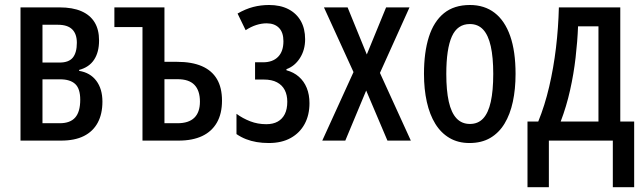

<svg xmlns="http://www.w3.org/2000/svg" viewBox="-20 -569 2605 777"><path d="M380.9 -405.3Q380.9 -357.9 360.8 -327.4Q340.8 -296.9 300.3 -286.1V-282.2Q345.2 -274.9 369.9 -241.9Q394.5 -209 394.5 -157.7Q394.5 -107.9 375.5 -72.5Q356.4 -37.1 319.6 -18.6Q282.7 0 227.1 0H63V-539.1H220.7Q273.9 -539.1 309.3 -523.7Q344.7 -508.3 362.8 -478.8Q380.9 -449.2 380.9 -405.3ZM304.7 -165.5Q304.7 -210.4 284.2 -229.2Q263.7 -248 223.6 -248H151.9V-70.3H221.7Q264.2 -70.3 284.4 -93.5Q304.7 -116.7 304.7 -165.5ZM291 -396Q291 -431.6 272.2 -450.2Q253.4 -468.8 214.4 -468.8H151.9V-315.9H221.7Q258.3 -315.9 274.7 -335.9Q291 -356 291 -396Z M645.5 -539.1V-318.8H696.3Q756.3 -318.8 796.9 -301.3Q837.4 -283.7 857.9 -249Q878.4 -214.4 878.4 -161.6Q878.4 -108.9 857.7 -72.8Q836.9 -36.6 797.9 -18.3Q758.8 0 703.1 0H556.6V-459.5H442.9V-539.1ZM698.7 -248.5H645.5V-70.3H698.2Q743.7 -70.3 766.4 -92.5Q789.1 -114.7 789.1 -157.7Q789.1 -202.6 766.8 -225.6Q744.6 -248.5 698.7 -248.5Z M1068.8 -548.8Q1114.3 -548.8 1147 -532Q1179.7 -515.1 1197.3 -484.1Q1214.8 -453.1 1214.8 -410.2Q1214.8 -366.7 1193.6 -333.7Q1172.4 -300.8 1139.2 -289.1V-284.7Q1168.5 -276.9 1189.5 -258.5Q1210.4 -240.2 1221.4 -213.1Q1232.4 -186 1232.4 -151.4Q1232.4 -103.5 1212.9 -67.4Q1193.4 -31.2 1156.7 -10.7Q1120.1 9.8 1067.9 9.8Q1041.5 9.8 1018.6 5.9Q995.6 2 975.6 -5.9Q955.6 -13.7 937 -26.4V-108.4Q962.4 -89.8 992.7 -78.1Q1022.9 -66.4 1057.6 -66.4Q1085 -66.4 1103.8 -76.9Q1122.6 -87.4 1132.6 -107.4Q1142.6 -127.4 1142.6 -157.2Q1142.6 -184.6 1132.3 -204.6Q1122.1 -224.6 1101.1 -235.8Q1080.1 -247.1 1047.4 -247.1H1012.2V-316.9H1044.4Q1083.5 -316.9 1105.2 -338.9Q1127 -360.8 1127 -402.3Q1127 -438 1108.9 -456.3Q1090.8 -474.6 1059.1 -474.6Q1038.6 -474.6 1017.1 -467.8Q995.6 -460.9 974.1 -446.8L941.4 -514.2Q973.6 -532.7 1004.6 -540.8Q1035.6 -548.8 1068.8 -548.8Z M1410.6 -277.3 1291 -539.1H1386.7L1464.4 -348.6L1542.5 -539.1H1637.2L1517.6 -273.9L1642.6 0H1547.9L1461.9 -202.6L1377.4 0H1284.2Z M2066.4 -270Q2066.4 -208.5 2055.4 -157.2Q2044.4 -106 2021.7 -68.6Q1999 -31.2 1963.9 -10.7Q1928.7 9.8 1879.9 9.8Q1834 9.8 1799.3 -10.5Q1764.6 -30.8 1741.7 -67.9Q1718.8 -105 1707.3 -156.5Q1695.8 -208 1695.8 -270Q1695.8 -357.4 1715.6 -419.7Q1735.4 -481.9 1776.4 -515.4Q1817.4 -548.8 1881.8 -548.8Q1940.4 -548.8 1981.7 -517.1Q2022.9 -485.4 2044.7 -423.3Q2066.4 -361.3 2066.4 -270ZM1786.1 -269.5Q1786.1 -203.1 1796.1 -158Q1806.2 -112.8 1827.4 -90.1Q1848.6 -67.4 1881.8 -67.4Q1914.6 -67.4 1935.3 -89.6Q1956.1 -111.8 1966.1 -157Q1976.1 -202.1 1976.1 -270Q1976.1 -336.9 1966.1 -381.8Q1956.1 -426.8 1935.3 -449.2Q1914.6 -471.7 1881.3 -471.7Q1831.1 -471.7 1808.6 -421.4Q1786.1 -371.1 1786.1 -269.5Z M2490.2 -539.1V-77.1H2546.4V188.5H2460V0H2201.2V188.5H2114.7V-77.1H2158.2Q2184.6 -141.6 2202.4 -217.8Q2220.2 -293.9 2230 -375.7Q2239.7 -457.5 2241.7 -539.1ZM2401.9 -462.4H2319.3Q2316.9 -400.9 2309.3 -335.4Q2301.8 -270 2287.1 -204.3Q2272.5 -138.7 2249 -77.1H2401.9Z"/></svg>

Font: Open Sans Condensed Medium
Style: Regular
Weight: 500
Width: 3
Designer: Monotype Design Team
Foundry: Monotype Imaging Inc.
Version: Version 3.000